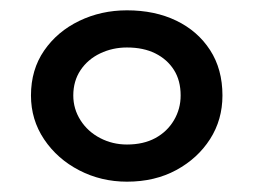

<svg xmlns="http://www.w3.org/2000/svg" viewBox="-20 -829 491 372"><path d="M226 -477Q176 -477 133.5 -499Q91 -521 65.5 -559Q40 -597 40 -644Q40 -694 65.5 -731Q91 -768 133.5 -788.5Q176 -809 226 -809Q280 -809 321.5 -789Q363 -769 387 -732Q411 -695 411 -644Q411 -597 387 -559.5Q363 -522 321.5 -499.5Q280 -477 226 -477ZM226 -549Q258 -549 281 -561.5Q304 -574 317 -596Q330 -618 330 -644Q330 -673 317 -693.5Q304 -714 281 -725.5Q258 -737 226 -737Q198 -737 174 -725.5Q150 -714 136 -693Q122 -672 122 -644Q122 -618 136 -596Q150 -574 174 -561.5Q198 -549 226 -549Z"/></svg>

Font: BioRhyme SemiExpanded Medium
Style: Regular
Weight: 500
Width: 6
Designer: Aoife Mooney
Foundry: Aoife Mooney Type
Version: Version 1.600;gftools[0.9.33]